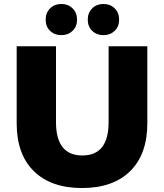

<svg xmlns="http://www.w3.org/2000/svg" viewBox="-20 -933 826 967"><path d="M64 -312V-700H262V-318Q262 -150 395 -150Q527 -150 527 -318V-700H722V-312Q722 -156 635.5 -71Q549 14 393 14Q237 14 150.5 -71Q64 -156 64 -312ZM210 -834Q210 -869 232.5 -891Q255 -913 289 -913Q323 -913 345.5 -891Q368 -869 368 -834Q368 -799 345.5 -777.5Q323 -756 289 -756Q255 -756 232.5 -777.5Q210 -799 210 -834ZM422 -834Q422 -869 444.5 -891Q467 -913 501 -913Q535 -913 557.5 -891Q580 -869 580 -834Q580 -799 557.5 -777.5Q535 -756 501 -756Q467 -756 444.5 -777.5Q422 -799 422 -834Z"/></svg>

Font: Idrija
Style: Regular
Weight: 800
Designer: Julieta Ulanovsky
Foundry: Julieta Ulanovsky
Version: Version 7.200